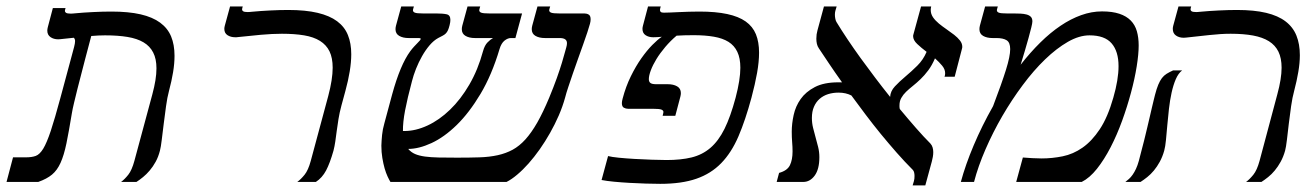

<svg xmlns="http://www.w3.org/2000/svg" viewBox="-67 -560 4040 591"><path d="M425.3 -96.2Q420.4 -77.1 412.1 -62Q403.8 -46.9 393.8 -35.2Q383.8 -23.4 373.3 -14.9Q362.8 -6.3 353 0H305.7Q316.9 -8.3 327.9 -22.2Q338.9 -36.1 346.7 -64.9L401.9 -269.5Q408.2 -293 411.4 -312.7Q414.6 -332.5 414.6 -349.6Q414.6 -378.9 404.5 -398.4Q394.5 -418 374.8 -429.7Q355 -441.4 325.4 -446.3Q295.9 -451.2 256.3 -451.2Q246.6 -451.2 235.8 -450.7Q225.1 -450.2 213.9 -449.2L195.3 -378.9Q189.9 -357.9 183.6 -333.7Q177.2 -309.6 171.4 -286.4Q165.5 -263.2 160.9 -243.4Q156.2 -223.6 154.3 -211.9Q145 -155.3 137.5 -118.7Q129.9 -82 119.4 -58.8Q108.9 -35.6 93 -22.5Q77.1 -9.3 50.8 0H-46.9L-26.9 -75.7H13.2Q30.8 -75.7 43 -80.1Q55.2 -84.5 66.2 -102.5Q77.1 -120.6 89.4 -157.5Q101.6 -194.3 119.1 -259.3L153.8 -388.2Q158.2 -404.3 161.1 -415.5Q164.1 -426.8 164.1 -433.6Q164.1 -439.9 160.2 -443.8L119.6 -439.5Q117.2 -439 112.3 -439Q98.1 -439 88.4 -445.8Q78.6 -452.6 78.6 -465.8Q78.6 -470.2 80.1 -476.1L95.7 -535.2H134.8L133.3 -529.8Q132.8 -528.8 132.8 -526.9Q132.8 -522.9 136.5 -520.5Q140.1 -518.1 150.4 -518.1Q153.3 -518.1 156.7 -518.3Q160.2 -518.6 164.1 -519Q190.4 -521.5 220 -522.9Q249.5 -524.4 275.9 -524.4Q328.6 -524.4 365.7 -515.9Q402.8 -507.3 426 -490.2Q449.2 -473.1 459.7 -447.8Q470.2 -422.4 470.2 -388.2Q470.2 -364.7 465.8 -337.9Q461.4 -311 453.1 -279.8Q447.8 -260.3 444.1 -233.2Q440.4 -206.1 437 -179.2Q433.6 -152.3 430.9 -129.6Q428.2 -106.9 425.3 -96.2Z M983.9 -234.9Q978 -212.9 974.9 -193.6Q971.7 -174.3 969.5 -157Q967.3 -139.6 965.1 -124.5Q962.9 -109.4 959.5 -96.2Q948.7 -58.1 936.8 -35.4Q924.8 -12.7 905.3 0H848.1Q859.4 -8.3 870.6 -22.2Q881.8 -36.1 889.6 -64.9L943.4 -264.6Q957 -315.9 957 -351.6Q957 -381.8 947.3 -401.9Q937.5 -421.9 918 -434.1Q898.4 -446.3 869.1 -451.2Q839.8 -456.1 800.8 -456.1Q771.5 -456.1 735.8 -452.9Q700.2 -449.7 665 -445.8Q662.6 -445.3 660.9 -445.3Q659.2 -445.3 657.2 -445.3Q643.1 -445.3 633.3 -451.7Q623.5 -458 623.5 -471.2Q623.5 -475.6 625 -481L641.1 -540H680.2L678.7 -534.7Q678.2 -533.2 678.2 -531.2Q678.2 -527.3 681.9 -525.1Q685.5 -522.9 695.8 -522.9Q698.2 -522.9 701.9 -523.2Q705.6 -523.4 709.5 -523.9Q735.8 -526.4 764.9 -527.8Q793.9 -529.3 820.3 -529.3Q873.5 -529.3 910.6 -520.5Q947.8 -511.7 970.7 -494.6Q993.7 -477.5 1003.9 -452.1Q1014.2 -426.8 1014.2 -393.1Q1014.2 -368.7 1009.5 -340.3Q1004.9 -312 996.1 -279.8Z M1419.9 -402.8Q1424.8 -420.4 1433.6 -429.4Q1442.4 -438.5 1450.7 -442.9H1395Q1377.4 -442.9 1366 -449.5Q1354.5 -456.1 1354.5 -470.2Q1354.5 -475.1 1356 -481L1372.1 -540H1411.1L1408.7 -531.7Q1408.2 -530.8 1408.2 -528.3Q1408.2 -523.4 1414.3 -521Q1420.4 -518.6 1439 -518.6H1540L1519.5 -442.9H1505.4Q1496.1 -442.9 1486.1 -435.1Q1476.1 -427.2 1470.7 -409.2Q1446.8 -329.1 1412.1 -271Q1377.4 -212.9 1338.9 -175.3Q1300.3 -137.7 1261.2 -119.6Q1222.2 -101.6 1189.5 -101.6Q1198.2 -91.3 1210.7 -85.9Q1223.1 -80.6 1241.2 -78.1Q1259.3 -75.7 1283.4 -75.2Q1307.6 -74.7 1339.8 -74.7Q1378.4 -74.7 1409.2 -75.7Q1439.9 -76.7 1465.1 -82.3Q1490.2 -87.9 1511 -99.1Q1531.7 -110.4 1550.3 -130.9Q1568.8 -151.4 1586.7 -182.6Q1604.5 -213.9 1623.5 -259.3Q1637.2 -292.5 1647 -319.8Q1656.7 -347.2 1662.8 -367.4Q1668.9 -387.7 1672.1 -399.9Q1675.3 -412.1 1676.3 -415Q1678.2 -421.4 1678.2 -427.2Q1678.2 -442.9 1655.8 -442.9H1610.4Q1592.8 -442.9 1581.3 -449.5Q1569.8 -456.1 1569.8 -470.2Q1569.8 -475.1 1571.3 -481L1587.4 -540H1626.5L1624 -531.7Q1623.5 -530.8 1623.5 -528.3Q1623.5 -523.4 1629.6 -521Q1635.7 -518.6 1654.3 -518.6H1731.9Q1739.3 -518.6 1745.1 -515.1Q1751 -511.7 1751 -500.5Q1751 -494.1 1749 -486.8Q1746.6 -477.5 1741 -460.7Q1735.4 -443.8 1728 -423.1Q1720.7 -402.3 1712.4 -379.4Q1704.1 -356.4 1696.5 -334.2Q1689 -312 1682.4 -292.5Q1675.8 -272.9 1672.4 -259.3Q1665 -232.4 1653.1 -204.8Q1641.1 -177.2 1626.2 -150.9Q1611.3 -124.5 1594.5 -100.6Q1577.6 -76.7 1560.1 -56.9Q1542.5 -37.1 1525.1 -22.5Q1507.8 -7.8 1492.2 0H1134.8Q1130.9 -6.3 1126 -16.8Q1121.1 -27.3 1116.9 -41.7Q1112.8 -56.2 1109.9 -73.7Q1106.9 -91.3 1106.9 -111.8Q1107.4 -127.4 1109.1 -144.8Q1110.8 -162.1 1116.2 -180.7L1140.1 -269.5Q1165 -360.4 1195.8 -402.3Q1201.7 -410.2 1207.5 -416.5Q1213.4 -422.9 1218 -427.5Q1222.7 -432.1 1225.3 -435.3Q1228 -438.5 1228 -440.4Q1228 -442.9 1222.2 -442.9H1190.9Q1173.3 -442.9 1161.9 -449.5Q1150.4 -456.1 1150.4 -470.2Q1150.4 -475.1 1151.9 -481L1168 -540H1207L1204.6 -531.7Q1204.1 -530.8 1204.1 -528.3Q1204.1 -523.4 1210.2 -521Q1216.3 -518.6 1234.9 -518.6H1275.4Q1295.9 -518.6 1307.6 -516.1Q1319.3 -513.7 1319.3 -499Q1319.3 -495.6 1318.8 -491.7Q1318.4 -487.8 1316.9 -482.4Q1314.5 -472.7 1311.8 -466.8Q1309.1 -460.9 1305.2 -457Q1301.3 -453.1 1295.7 -450.2Q1290 -447.3 1281.7 -442.9Q1268.1 -435.5 1255.4 -420.7Q1242.7 -405.8 1232.2 -387.2Q1221.7 -368.7 1213.6 -348.4Q1205.6 -328.1 1201.2 -310.5Q1187 -257.3 1179.9 -220.2Q1172.9 -183.1 1173.3 -156.7H1177.7Q1212.4 -156.7 1248.8 -173.6Q1285.2 -190.4 1318.1 -222.2Q1351.1 -253.9 1377.7 -299.6Q1404.3 -345.2 1419.9 -402.8Z M2246.1 -259.3Q2227.5 -190.4 2206.1 -140.4Q2184.6 -90.3 2153.1 -57.9Q2121.6 -25.4 2076.4 -9.8Q2031.2 5.9 1965.3 5.9Q1946.3 5.9 1921.1 5.1Q1896 4.4 1870.8 2.9Q1845.7 1.5 1822.8 -0.7Q1799.8 -2.9 1784.7 -5.9L1804.7 -79.6Q1815.9 -76.7 1838.1 -74.5Q1860.4 -72.3 1886.5 -70.8Q1912.6 -69.3 1939 -68.4Q1965.3 -67.4 1984.9 -67.4Q2028.8 -67.4 2061.8 -75.4Q2094.7 -83.5 2119.6 -104.7Q2144.5 -126 2163.1 -163.3Q2181.6 -200.7 2197.3 -259.3Q2211.9 -314.9 2211.9 -351.6Q2211.9 -380.9 2202.6 -400.4Q2193.4 -419.9 2175.3 -431.2Q2157.2 -442.4 2130.4 -447Q2103.5 -451.7 2067.9 -451.7Q2038.1 -451.7 2015.6 -450.2Q1996.6 -434.1 1980.7 -415.3Q1964.8 -396.5 1953.6 -378.2Q1942.4 -359.9 1936.3 -343.5Q1930.2 -327.1 1930.2 -316.4Q1930.2 -308.1 1935.3 -304.4Q1940.4 -300.8 1952.6 -300.8H1988.3Q2005.9 -300.8 2017.3 -294.2Q2028.8 -287.6 2028.8 -273.4Q2028.8 -268.6 2027.3 -262.7L2011.7 -203.6H1972.7L1974.6 -211.9Q1975.1 -212.9 1975.1 -215.3Q1975.1 -220.2 1968.8 -222.7Q1962.4 -225.1 1944.3 -225.1H1866.7Q1859.4 -225.1 1853.3 -228.5Q1847.2 -231.9 1847.2 -242.7Q1847.2 -248 1849.6 -256.8Q1859.4 -293.9 1874.8 -325.2Q1890.1 -356.4 1907.2 -380.6Q1924.3 -404.8 1940.9 -421.6Q1957.5 -438.5 1970.2 -446.8Q1954.6 -445.3 1943.8 -445.3Q1929.7 -445.3 1920.2 -451.7Q1910.6 -458 1910.6 -471.2Q1910.6 -475.6 1912.1 -481L1927.7 -540H1966.8L1965.3 -534.7Q1964.4 -530.8 1964.4 -529.3Q1964.4 -525.4 1967 -523.2Q1969.7 -521 1976.6 -521Q1983.9 -521 1995.8 -521.5Q2007.8 -522 2022.5 -522.7Q2037.1 -523.4 2053.5 -523.9Q2069.8 -524.4 2085.9 -524.4Q2136.2 -524.4 2171.4 -516.8Q2206.5 -509.3 2228.3 -493.9Q2250 -478.5 2259.8 -454.6Q2269.5 -430.7 2269.5 -397.9Q2269.5 -370.1 2263.4 -335.7Q2257.3 -301.3 2246.1 -259.3Z M2453.6 -411.1Q2449.2 -417.5 2447.5 -425Q2445.8 -432.6 2445.8 -440.9Q2445.8 -454.6 2449.2 -466.3L2469.2 -540H2508.3L2504.4 -526.9Q2502.9 -521.5 2502.9 -514.6Q2502.9 -508.8 2504.2 -502.4Q2505.4 -496.1 2507.8 -492.2Q2522.9 -467.3 2541.7 -439.2Q2560.5 -411.1 2582 -381.3Q2603.5 -351.6 2626.5 -321.3Q2649.4 -291 2672.9 -261.7Q2673.8 -279.3 2687.7 -294.2Q2701.7 -309.1 2720 -324.5Q2738.3 -339.8 2756.6 -357.9Q2774.9 -376 2785.2 -400.4Q2769 -412.6 2756.3 -424.6Q2743.7 -436.5 2743.7 -448.7Q2743.7 -450.2 2743.9 -451.4Q2744.1 -452.6 2744.6 -454.1L2768.1 -540H2799.3Q2797.9 -534.2 2797.9 -529.3Q2797.9 -517.1 2804.9 -506.8Q2812 -496.6 2823 -487.5Q2834 -478.5 2846.4 -470Q2858.9 -461.4 2869.9 -452.9Q2880.9 -444.3 2887.9 -435.3Q2895 -426.3 2895 -416Q2895 -414.6 2894.8 -413.1Q2894.5 -411.6 2894 -409.7L2871.6 -323.7H2840.3Q2842.3 -328.1 2842.3 -334.5Q2842.3 -346.7 2833 -357.9Q2823.7 -369.1 2811 -380.4Q2801.8 -358.9 2790.3 -343.5Q2778.8 -328.1 2766.6 -316.4Q2754.4 -304.7 2742.7 -295.4Q2731 -286.1 2721.9 -277.3Q2712.9 -268.6 2707.3 -258.5Q2701.7 -248.5 2701.7 -235.8Q2701.7 -233.4 2701.7 -230.5Q2701.7 -227.5 2702.6 -224.6Q2729 -192.9 2752.7 -165.8Q2776.4 -138.7 2796.9 -118.2Q2801.8 -112.8 2803.7 -106Q2805.7 -99.1 2805.7 -91.8Q2805.7 -84.5 2804.4 -77.1Q2803.2 -69.8 2801.3 -63L2781.2 10.7H2742.2L2746.1 -2.4Q2747.1 -5.9 2747.6 -10Q2748 -14.2 2748 -18.6Q2748 -23.9 2746.8 -29.1Q2745.6 -34.2 2742.7 -37.1Q2717.8 -62 2692.9 -90.3Q2668 -118.7 2644 -147.9Q2620.1 -177.2 2597.4 -207.3Q2574.7 -237.3 2553.7 -266.1Q2536.6 -274.9 2514.2 -274.9Q2497.1 -274.9 2482.2 -270.3Q2467.3 -265.6 2456.1 -255.9Q2444.8 -246.1 2438.5 -231.4Q2432.1 -216.8 2432.1 -196.8Q2432.1 -181.2 2435.8 -166.3Q2439.5 -151.4 2443.6 -136.7Q2447.8 -122.1 2451.4 -107.2Q2455.1 -92.3 2455.1 -76.2Q2455.1 -39.1 2440.7 -19.5Q2426.3 0 2405.8 0H2323.7L2331.1 -27.8Q2356.4 -34.7 2364.5 -51.5Q2372.6 -68.4 2372.6 -93.8Q2372.6 -107.9 2371.3 -122.8Q2370.1 -137.7 2370.1 -154.8Q2370.1 -179.2 2376 -206.1Q2381.8 -232.9 2397.5 -255.1Q2413.1 -277.3 2441.2 -292Q2469.2 -306.6 2513.2 -306.6H2524.9Q2502.9 -337.4 2485.1 -364Q2467.3 -390.6 2453.6 -411.1Z M2990.2 -234.4Q3016.6 -303.7 3029.5 -345.2Q3042.5 -386.7 3042.5 -408.7Q3042.5 -429.2 3031.7 -436Q3021 -442.9 2999.5 -442.9H2988.3Q2970.7 -442.9 2959.2 -449.5Q2947.8 -456.1 2947.8 -470.2Q2947.8 -475.1 2949.2 -481L2965.3 -540H3004.4L3002 -531.7Q3001.5 -530.8 3001.5 -528.3Q3001.5 -523.4 3007.6 -521Q3013.7 -518.6 3032.2 -518.6H3052.7Q3063.5 -518.6 3074 -518.1Q3084.5 -517.6 3092.8 -515.4Q3101.1 -513.2 3106 -508.3Q3110.8 -503.4 3110.8 -494.1Q3110.8 -488.8 3107.4 -475.1Q3104 -461.4 3098.9 -442.9Q3093.8 -424.3 3087.4 -402.8Q3081.1 -381.3 3074.7 -360.8Q3104.5 -398.9 3135.3 -429.2Q3166 -459.5 3197.5 -480.7Q3229 -502 3261 -513.4Q3293 -524.9 3325.2 -524.9Q3356.9 -524.9 3378.7 -517.6Q3400.4 -510.3 3413.6 -496.8Q3426.8 -483.4 3432.4 -463.9Q3438 -444.3 3438 -419.9Q3438 -393.6 3431.9 -355.5Q3425.8 -317.4 3414.3 -274.7Q3402.8 -231.9 3387 -188.2Q3371.1 -144.5 3351.6 -106.7Q3332 -68.8 3309.6 -40.5Q3287.1 -12.2 3262.7 0H3061L3081.5 -75.2Q3095.7 -74.2 3110.4 -73.2Q3125 -72.3 3139.2 -72.3Q3171.9 -72.3 3204.1 -78.9Q3236.3 -85.4 3265.1 -105.5Q3293.9 -125.5 3318.4 -162.4Q3342.8 -199.2 3359.9 -259.3Q3376 -314.9 3376 -356.4Q3376 -401.9 3354.7 -426.5Q3333.5 -451.2 3286.6 -451.2Q3254.9 -451.2 3220 -431.2Q3185.1 -411.1 3149.9 -377.2Q3114.7 -343.3 3081.1 -298.1Q3047.4 -252.9 3018.3 -202.9Q2989.3 -152.8 2966.6 -100.6Q2943.8 -48.3 2931.2 0H2890.6Q2904.8 -52.7 2930.2 -112.8Q2955.6 -172.9 2989.3 -232.4Z M3516.6 -96.2Q3511.2 -77.1 3502.9 -62Q3494.6 -46.9 3484.9 -35.2Q3475.1 -23.4 3464.4 -14.9Q3453.6 -6.3 3443.8 0H3397Q3402.3 -3.9 3408.2 -9.3Q3414.1 -14.6 3419.4 -22.2Q3424.8 -29.8 3429.7 -40.3Q3434.6 -50.8 3438.5 -64.9L3454.6 -127Q3456.1 -132.3 3458.7 -143.8Q3461.4 -155.3 3464.8 -169.2Q3468.3 -183.1 3471.7 -198.5Q3475.1 -213.9 3478.5 -227.8Q3481.9 -241.7 3484.4 -252.4Q3486.8 -263.2 3488.3 -268.1Q3493.2 -287.1 3498.3 -299.3Q3503.4 -311.5 3509.5 -319.6Q3515.6 -327.6 3523.9 -332.8Q3532.2 -337.9 3543.9 -343.3H3571.8Q3560.1 -334.5 3552.2 -316.2Q3544.4 -297.9 3539.3 -274.7Q3534.2 -251.5 3531.2 -225.1Q3528.3 -198.7 3526.1 -174.3Q3523.9 -149.9 3522 -129.2Q3520 -108.4 3516.6 -96.2ZM3888.7 -96.2Q3883.3 -77.1 3875 -62Q3866.7 -46.9 3856.9 -35.2Q3847.2 -23.4 3836.4 -14.9Q3825.7 -6.3 3815.9 0H3768.6Q3779.8 -8.3 3791 -22.2Q3802.2 -36.1 3810.1 -64.9L3864.7 -269.5Q3877.9 -317.9 3877.9 -351.6Q3877.9 -380.9 3868.2 -400.9Q3858.4 -420.9 3838.9 -433.1Q3819.3 -445.3 3790 -450.7Q3760.7 -456.1 3721.2 -456.1Q3691.9 -456.1 3655.5 -452.1Q3619.1 -448.2 3584 -444.3Q3581.5 -443.8 3576.7 -443.8Q3562.5 -443.8 3552.7 -450.7Q3543 -457.5 3543 -471.2Q3543 -475.6 3544.4 -481L3560.5 -540H3599.6L3598.1 -534.7Q3597.7 -533.2 3597.7 -531.2Q3597.7 -527.3 3601.3 -525.1Q3605 -522.9 3615.2 -522.9Q3617.7 -522.9 3621.3 -523.2Q3625 -523.4 3628.9 -523.9Q3655.3 -526.4 3684.8 -527.8Q3714.4 -529.3 3740.7 -529.3Q3793.5 -529.3 3830.3 -520.5Q3867.2 -511.7 3890.1 -494.1Q3913.1 -476.6 3923.6 -450.4Q3934.1 -424.3 3934.1 -390.1Q3934.1 -366.2 3929.4 -338.9Q3924.8 -311.5 3916.5 -279.8Q3911.1 -260.3 3907.2 -233.2Q3903.3 -206.1 3900.1 -179.2Q3897 -152.3 3894.3 -129.6Q3891.6 -106.9 3888.7 -96.2Z"/></svg>

Font: Arian AMU Serif
Style: Italic
Weight: 400
Italic angle: -15°
Designer: Ruben Hakobyan (Tarumian)
Foundry: Ruben Hakobyan (Tarumian)
Version: Version 1.002